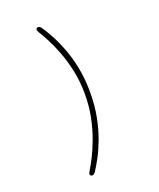

<svg xmlns="http://www.w3.org/2000/svg" viewBox="-170 -859 959 1159"><g transform="rotate(-20 309.5 -279.5)"><path d="M211.5 195.5Q208 194 206.5 191.2Q205 188.5 205 185Q205 181 207.5 175.5Q210 170 214 163.5Q229 139.5 250.8 97Q272.5 54.5 294 -3.2Q315.5 -61 330 -131Q344.5 -201 344.5 -280Q344.5 -359 329.8 -428.8Q315 -498.5 293.2 -556Q271.5 -613.5 249.5 -655.8Q227.5 -698 212.5 -721.5Q203.5 -736 203.5 -744Q203.5 -751 209.5 -754Q213.5 -755.5 217 -755.5Q222.5 -755.5 228 -751.8Q233.5 -748 239 -739.5Q257.5 -712.5 281 -669.5Q304.5 -626.5 326.8 -568.2Q349 -510 363.5 -437.8Q378 -365.5 378 -280Q378 -194.5 363.8 -122Q349.5 -49.5 327.8 9Q306 67.5 282.5 111Q259 154.5 241 181.5Q235.5 189.5 230 193.5Q224.5 197.5 219 197.5Q217 197.5 215.2 197Q213.5 196.5 211.5 195.5Z"/></g></svg>

Font: Sono ExtraLight
Style: Regular
Weight: 200
Designer: Tyler Finck
Foundry: Tyler Finck
Version: Version 2.112